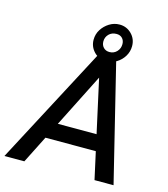

<svg xmlns="http://www.w3.org/2000/svg" viewBox="-145 -956 918 1052"><g transform="rotate(15 314.0 -429.5)"><path d="M-21 0 347 -697H427L598 0H490L369 -549L92 0ZM160 -155 205 -246H442L463 -155ZM383 -646Q340 -646 313 -674.5Q286 -703 286 -742Q286 -774 302.5 -800Q319 -826 345.5 -842.5Q372 -859 403 -859Q443 -859 471 -831Q499 -803 499 -762Q499 -731 483 -704.5Q467 -678 440.5 -662Q414 -646 383 -646ZM387 -699Q412 -699 428.5 -716.5Q445 -734 445 -759Q445 -779 433 -792Q421 -805 400 -805Q373 -805 356.5 -788Q340 -771 340 -747Q340 -726 353 -712.5Q366 -699 387 -699Z"/></g></svg>

Font: Hanken Grotesk Medium
Style: Italic
Weight: 500
Italic angle: -8°
Designer: Alfredo Marco Pradil
Foundry: Hanken Design Co.
Version: Version 3.013